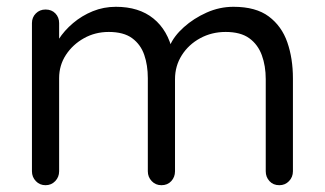

<svg xmlns="http://www.w3.org/2000/svg" viewBox="-20 -545 956 565"><path d="M321 -525Q389 -525 431.5 -490.5Q474 -456 488 -393H473L480 -411Q492 -439 521 -465Q550 -491 588 -508Q626 -525 667 -525Q733 -525 771 -496.5Q809 -468 825.5 -420.5Q842 -373 842 -314V-41Q842 -24 830.5 -12Q819 0 802 0Q784 0 773 -12Q762 -24 762 -41V-312Q762 -351 750.5 -382.5Q739 -414 713.5 -432.5Q688 -451 644 -451Q603 -451 569 -432.5Q535 -414 515 -382.5Q495 -351 495 -312V-41Q495 -24 484 -12Q473 0 455 0Q438 0 426.5 -12Q415 -24 415 -41V-315Q415 -353 404.5 -383.5Q394 -414 369 -432.5Q344 -451 300 -451Q260 -451 227 -432.5Q194 -414 174 -383.5Q154 -353 154 -315V-41Q154 -24 142.5 -12Q131 0 114 0Q97 0 85.5 -12Q74 -24 74 -41V-477Q74 -494 85.5 -505.5Q97 -517 114 -517Q132 -517 143 -505.5Q154 -494 154 -477V-401L132 -377Q136 -403 152.5 -429Q169 -455 195 -477Q221 -499 253 -512Q285 -525 321 -525Z"/></svg>

Font: Quicksand Light Medium
Style: Regular
Weight: 500
Version: Version 3.006